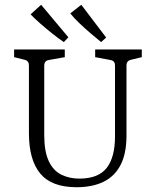

<svg xmlns="http://www.w3.org/2000/svg" viewBox="-20 -775 652 803"><path d="M573 -568V-536L528 -525Q509 -521 509 -501V-208Q509 -133 484.5 -85.5Q460 -38 413.5 -15Q367 8 300 8Q196 8 148.5 -49Q101 -106 101 -218V-501Q101 -521 83 -525L39 -536V-568H251V-536L184 -524Q165 -521 165 -500V-211Q165 -141 184 -101Q203 -61 236.5 -44.5Q270 -28 312 -28Q391 -28 426 -72.5Q461 -117 461 -205V-501Q461 -521 442 -524L378 -536V-568ZM424 -618 403 -599Q384 -614 359 -635.5Q334 -657 311 -679Q288 -701 274 -719L320 -755ZM266 -619 247 -599Q226 -613 199.5 -634Q173 -655 148 -677Q123 -699 108 -715L152 -755Z"/></svg>

Font: Yrsa Light
Style: Regular
Weight: 300
Designer: Anna Giedrys (Yrsa+Rasa design), David Brezina (Yrsa art-direction, Rasa art-direction, design)
Foundry: Rosetta Type Foundry
Version: Version 2.004